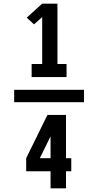

<svg xmlns="http://www.w3.org/2000/svg" viewBox="-20 -868 540 1056"><path d="M154 -444V-516H212V-774L167 -734L127 -771L212 -848H296V-516H346V-444ZM442 -306H58V-374H442ZM258 168V74H124V2L241 -236H343V2H372V74H343V168ZM258 2V-118L199 2Z"/></svg>

Font: Iosevka SS04 Extrabold
Style: Regular
Weight: 800
Monospace: yes
Designer: Belleve Invis
Foundry: Belleve Invis
Version: Version 19.0.0; ttfautohint (v1.8.4)